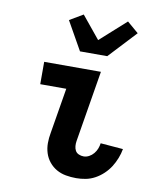

<svg xmlns="http://www.w3.org/2000/svg" viewBox="-87 -852 775 930"><g transform="rotate(10 300.0 -387.5)"><path d="M351 8Q325 8 300 3.5Q275 -1 254 -13Q233 -25 217.5 -44Q202 -63 194.5 -86.5Q187 -110 187 -135.5Q187 -161 192 -187L229 -410H101V-520H380L322 -169Q320 -157 321 -144.5Q322 -132 327.5 -122Q333 -112 344.5 -107Q356 -102 368 -102Q382 -102 395 -109Q408 -116 417.5 -127.5Q427 -139 432 -152Q437 -165 439 -179L550 -170Q546 -147 537 -124Q528 -101 515 -80.5Q502 -60 483.5 -42.5Q465 -25 443 -13Q421 -1 397.5 3.5Q374 8 351 8ZM263 -600 184 -740 250 -779 340 -669 467 -783 523 -735 397 -600Z"/></g></svg>

Font: Iosevka HT Extrabold Extended
Style: Italic
Weight: 800
Width: 7
Italic angle: -9°
Monospace: yes
Designer: Belleve Invis
Foundry: Belleve Invis
Version: Version 32.3.0; ttfautohint (v1.8.4)